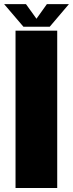

<svg xmlns="http://www.w3.org/2000/svg" viewBox="-42 -938 364 958"><path d="M35.5 0V-785H243.5V0ZM75 -804.5 -21.5 -917.5H87.5L140 -844.5L192 -917.5H302L206 -804.5Z"/></svg>

Font: Anybody Black
Style: Regular
Weight: 900
Designer: Tyler Finck
Foundry: Etcetera Type Company
Version: Version 1.010; ttfautohint (v1.8.3) -l 8 -r 50 -G 200 -x 14 